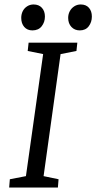

<svg xmlns="http://www.w3.org/2000/svg" viewBox="-20 -839 431 859"><path d="M21 0 24 -37 96 -51 173 -597 104 -611 108 -648H326L322 -611L251 -597L175 -51L242 -37L239 0ZM337 -703Q314 -703 299.5 -718.5Q285 -734 285 -759Q285 -775 292 -788.5Q299 -802 312 -810.5Q325 -819 341 -819Q365 -819 378 -804Q391 -789 391 -765Q391 -740 377 -721.5Q363 -703 337 -703ZM125 -703Q102 -703 88.5 -718.5Q75 -734 75 -759Q75 -775 81.5 -788.5Q88 -802 101 -810.5Q114 -819 130 -819Q154 -819 167.5 -804Q181 -789 181 -765Q181 -740 166.5 -721.5Q152 -703 125 -703Z"/></svg>

Font: Faustina
Style: Italic
Weight: 400
Italic angle: -8°
Designer: Alfonso Garcia
Foundry: http://www.omnibus-type.com
Version: Version 1.200